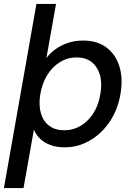

<svg xmlns="http://www.w3.org/2000/svg" viewBox="-35 -740 687 980"><path d="M-15 220 151 -720H251L202 -444Q221 -469 248.5 -489Q276 -509 311.5 -521Q347 -533 390 -533Q460 -533 507 -498.5Q554 -464 573.5 -404Q593 -344 581 -267Q572 -206 546.5 -155.5Q521 -105 482.5 -67.5Q444 -30 396.5 -9Q349 12 296 12Q256 12 224.5 1Q193 -10 171.5 -30Q150 -50 138 -78L85 220ZM293 -75Q339 -75 378 -98.5Q417 -122 443.5 -165Q470 -208 478 -265Q487 -320 474 -361Q461 -402 431 -424.5Q401 -447 357 -447Q310 -447 271 -423Q232 -399 205.5 -356Q179 -313 170 -255Q162 -200 174.5 -159.5Q187 -119 217.5 -97Q248 -75 293 -75Z"/></svg>

Font: DM Sans 10pt Medium
Style: Italic
Weight: 500
Italic angle: -10°
Version: Version 4.004;gftools[0.9.30]